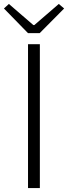

<svg xmlns="http://www.w3.org/2000/svg" viewBox="-36 -953 345 973"><path d="M106 0H166V-729H106ZM106 -785H165L289 -910L262 -933L138 -826H133L9 -933L-16 -910Z"/></svg>

Font: Noto Sans T Chinese Light
Style: Regular
Weight: 300
Designer: Ryoko NISHIZUKA (kana & ideographs); Paul D. Hunt (Latin, Greek & Cyrillic); Wenlong ZHANG (bopomofo); Sandoll Communica
Foundry: Adobe Systems Incorporated
Version: Version 1.000;PS 1;hotconv 1.0.78;makeotf.lib2.5.61930